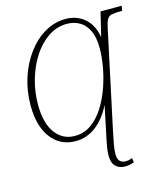

<svg xmlns="http://www.w3.org/2000/svg" viewBox="-137 -829 1016 1174"><g transform="rotate(-15 371.0 -242.0)"><path d="M509 241Q473 241 450 219.5Q427 198 427 151Q427 127 431.5 100.5Q436 74 439 59L484 -155Q443 -74 385.5 -30.5Q328 13 257 13Q161 13 103.5 -61.5Q46 -136 46 -269Q46 -361 73 -443.5Q100 -526 147.5 -589.5Q195 -653 257 -689Q319 -725 389 -725Q459 -725 508.5 -682.5Q558 -640 571 -561L608 -714H742L736 -683H723Q687 -683 668.5 -678.5Q650 -674 640.5 -656.5Q631 -639 623 -600L491 18Q483 57 476.5 91.5Q470 126 470 151Q470 183 483 197Q496 211 520 211Q540 211 562 202L566 230Q535 241 509 241ZM260 -19Q320 -19 366 -52.5Q412 -86 446 -140.5Q480 -195 502 -259Q524 -323 534.5 -385.5Q545 -448 545 -497Q545 -567 524.5 -610Q504 -653 468.5 -673.5Q433 -694 389 -694Q325 -694 270.5 -657.5Q216 -621 176 -559.5Q136 -498 113.5 -421Q91 -344 91 -262Q91 -144 137.5 -81.5Q184 -19 260 -19Z"/></g></svg>

Font: Noto Serif ExtraLight
Style: Italic
Weight: 200
Italic angle: -12°
Designer: Monotype Design Team
Foundry: Monotype Imaging Inc.
Version: Version 2.014; ttfautohint (v1.8.4.7-5d5b)